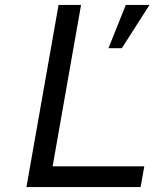

<svg xmlns="http://www.w3.org/2000/svg" viewBox="-20 -757 625 777"><path d="M87 0 217 -737H308L193 -84H564L549 0ZM419 -562 489 -737H585L473 -562Z"/></svg>

Font: Tomorrow
Style: Italic
Weight: 400
Italic angle: -10°
Designer: Tony de Marco, Monica Rizzolli
Foundry: Just in Type
Version: Version 2.002